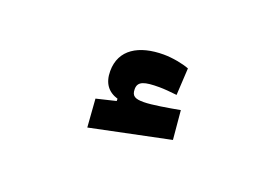

<svg xmlns="http://www.w3.org/2000/svg" viewBox="-47 -901 681 469"><g transform="rotate(20 293.0 -666.5)"><path d="M200.2 -550.8 407.2 -593.8 400.4 -668.9C371.1 -663.6 329.1 -656.2 308.1 -656.2C286.6 -656.2 276.9 -660.2 276.9 -678.7C276.9 -699.2 293.9 -703.6 332 -703.6C343.3 -703.6 362.8 -702.1 377.9 -700.2L381.8 -770.5C365.7 -776.9 337.4 -782.2 314.9 -782.2C251 -782.2 205.6 -755.9 205.6 -699.7C205.6 -668.5 219.7 -649.9 245.6 -642.1V-636.2L194.8 -624Z"/></g></svg>

Font: Cascadia Code
Style: Bold
Weight: 700
Monospace: yes
Designer: Aaron Bell
Foundry: Saja Typeworks
Version: Version 2404.023